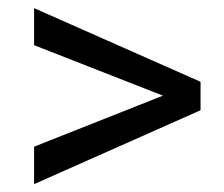

<svg xmlns="http://www.w3.org/2000/svg" viewBox="-20 -557 562 481"><path d="M388.2 -317.4 65.4 -443.8V-536.6L482.4 -352.1V-280.8L65.4 -95.7V-189.5Z"/></svg>

Font: Roboto-ThirdPerson-AD3FC
Style: ThirdPerson-AD3FC
Weight: 400
Designer: Google
Version: Version 2.137; 2017